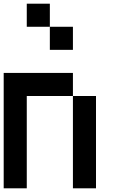

<svg xmlns="http://www.w3.org/2000/svg" viewBox="-20 -1020 665 1040"><path d="M0 0V-625H375V-500H125V0ZM125 -875V-1000H250V-875ZM250 -875H375V-750H250ZM375 0V-500H500V0Z"/></svg>

Font: Galmuri7 Regular
Style: Regular
Weight: 400
Designer: Lee Minseo (quiple)
Version: Version 2.399;hotconv 1.1.1;makeotfexe 2.6.0 DEVELOPMENT